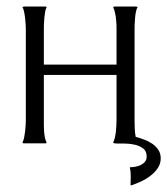

<svg xmlns="http://www.w3.org/2000/svg" viewBox="-20 -439 512 588"><path d="M378.4 73.2Q385.7 73.2 394.8 71.5Q403.8 69.8 411.4 66.2Q418.9 62.5 424.1 56.2Q429.2 49.8 429.2 40.5Q429.2 24.4 419.2 16.4Q409.2 8.3 394.8 4.6Q380.4 1 364.7 0.7Q349.1 0.5 338.4 0.5Q335.4 0.5 332.5 0.2Q329.6 0 327.1 -1V-3.9Q330.1 -9.8 332 -18.6Q334 -27.3 335 -36.6Q335.9 -45.9 336.4 -55.2Q336.9 -64.5 336.9 -71.3V-209.5H114.3V-71.3Q114.3 -64.5 114.3 -55.2Q114.3 -45.9 115 -36.6Q115.7 -27.3 117.4 -18.6Q119.1 -9.8 122.1 -3.9V-1L121.1 0H52.7Q52.2 0 51 -0.5Q49.8 -1 49.3 -1V-3.9Q52.2 -9.3 54 -18.1Q55.7 -26.9 56.9 -36.6Q58.1 -46.4 58.6 -55.7Q59.1 -64.9 59.1 -71.3V-347.7Q59.1 -353.5 58.6 -363.3Q58.1 -373 56.9 -383.5Q55.7 -394 53.7 -403.3Q51.8 -412.6 48.8 -417L52.7 -418.9H120.1L123 -417Q120.1 -413.1 118.4 -403.8Q116.7 -394.5 115.7 -383.8Q114.7 -373 114.5 -363Q114.3 -353 114.3 -347.7V-241.2H336.9V-347.7Q336.9 -354.5 336.7 -363.8Q336.4 -373 335.2 -382.6Q334 -392.1 332 -400.9Q330.1 -409.7 327.1 -415.5V-418Q327.6 -418 328.9 -418.5Q330.1 -418.9 330.6 -418.9H397.5L401.4 -417Q398.4 -413.1 396.5 -403.8Q394.5 -394.5 393.6 -383.8Q392.6 -373 392.3 -363Q392.1 -353 392.1 -347.7V-71.3Q392.1 -58.6 392.6 -45.7Q393.1 -32.7 395.5 -20Q407.7 -16.6 421.1 -11.7Q434.6 -6.8 446 1Q457.5 8.8 464.8 19.8Q472.2 30.8 472.2 45.9Q472.2 62.5 463.1 75.9Q454.1 89.4 440.4 99.6Q426.8 109.9 410.9 117.2Q395 124.5 381.3 128.9L379.9 128.4Q379.9 121.6 380.1 115.2Q380.4 108.9 380.4 102.1Q380.4 95.2 379.9 88.1Q379.4 81.1 377.4 74.2Z"/></svg>

Font: CAT Linz
Style: Regular
Weight: 400
Designer: Peter Wiegel
Foundry: Peter Wiegel
Version: Version 1.08